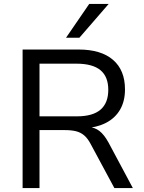

<svg xmlns="http://www.w3.org/2000/svg" viewBox="-20 -957 733 977"><path d="M95 0V-705H380Q494 -705 555 -652.5Q616 -600 616 -502Q616 -442 591 -399Q566 -356 519.5 -332Q473 -308 408 -304L415 -312L430 -311Q462 -309 486 -290.5Q510 -272 532 -232L656 0H562L442 -223Q427 -252 409 -267.5Q391 -283 367.5 -289Q344 -295 311 -295H181V0ZM181 -365H371Q452 -365 491.5 -399Q531 -433 531 -500Q531 -567 491 -600Q451 -633 369 -633H181ZM316 -765 434 -937H533L384 -765Z"/></svg>

Font: Nunito Sans 10pt
Style: Regular
Weight: 400
Designer: Vernon Adams
Foundry: Vernon Adams
Version: Version 3.101;gftools[0.9.27]